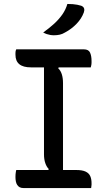

<svg xmlns="http://www.w3.org/2000/svg" viewBox="-20 -949 540 969"><path d="M440 0H98Q87 0 79.5 -4Q72 -8 67 -15.5Q62 -23 60 -33.5Q58 -44 58 -56Q58 -63 58.5 -69.5Q59 -76 60 -81.5Q61 -87 62 -91H224L226 -96Q215 -107 208.5 -126Q202 -145 202 -170V-609H136Q97 -609 77.5 -625Q58 -641 58 -673Q58 -677 58 -681Q58 -685 58.5 -688.5Q59 -692 60 -695Q61 -698 62 -700H403Q427 -700 434.5 -683.5Q442 -667 442 -641Q442 -637 442 -633Q442 -629 441.5 -625Q441 -621 440 -617Q439 -613 438 -609H276L274 -604Q286 -593 292 -574Q298 -555 298 -530V-91H365Q395 -91 412 -83Q429 -75 435.5 -60Q442 -45 442 -25Q442 -21 442 -16.5Q442 -12 441 -8Q440 -4 440 0ZM320 -929Q335 -929 347.5 -928Q360 -927 370 -925Q380 -923 390 -920Q402 -915 404.5 -906Q407 -897 403 -886Q397 -870 388 -856Q379 -842 366.5 -829Q354 -816 339.5 -805Q325 -794 308 -785Q295 -777 281.5 -774Q268 -771 252 -771Q243 -771 234 -772.5Q225 -774 216 -777Q207 -780 198 -785Q229 -807 253.5 -829.5Q278 -852 295 -876.5Q312 -901 320 -929Z"/></svg>

Font: Code D Ace
Style: Regular
Weight: 400
Version: Version 1.085; ttfautohint (v1.8.4.7-5d5b);Nerd Fonts 3.0.2